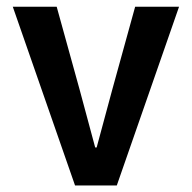

<svg xmlns="http://www.w3.org/2000/svg" viewBox="-20 -566 585 586"><path d="M209 0 19 -545.5H153L223 -292.5L270.5 -116H275L322.5 -292L392.5 -545.5H526.5L336.5 0Z"/></svg>

Font: Spline Sans Medium
Style: Regular
Weight: 500
Designer: Eben Sorkin, Mirko Velimirovic
Foundry: Sorkin Type
Version: Version 1.000; ttfautohint (v1.8.3)